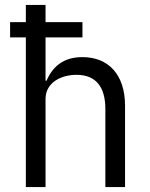

<svg xmlns="http://www.w3.org/2000/svg" viewBox="-20 -760 608 780"><path d="M165 0V-358C165 -424 227 -456 291 -456C368 -456 408 -409 408 -317V0H488V-331C488 -456 421 -528 315 -528C238 -528 194 -490 169 -432H165V-608H315V-670H165V-740H85V-670H21V-608H85V0Z"/></svg>

Font: LVC Sans
Style: Regular
Weight: 400
Designer: Mike Abbink, Paul van der Laan, Pieter van Rosmalen
Foundry: Bold Monday
Version: Version 3.0